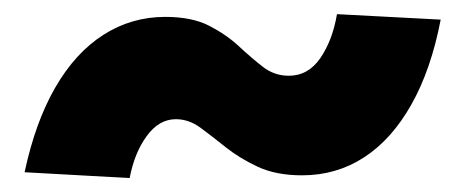

<svg xmlns="http://www.w3.org/2000/svg" viewBox="-20 -446 649 274"><path d="M165 -191.9 15.1 -200.2Q30.3 -271.5 58.8 -321Q87.4 -370.6 127.4 -396.2Q167.5 -421.9 215.8 -421.9Q253.9 -421.9 278.6 -409.2Q303.2 -396.5 321 -379.9Q338.9 -363.3 355.2 -350.6Q371.6 -337.9 392.1 -337.9Q419.9 -337.9 437.3 -363.3Q454.6 -388.7 460.9 -425.8L608.9 -418Q595.2 -346.7 567.1 -296.9Q539.1 -247.1 499.5 -221.4Q460 -195.8 411.1 -195.8Q374 -195.8 347.9 -208Q321.8 -220.2 302.2 -235.8Q282.7 -251.5 266.1 -263.7Q249.5 -275.9 231 -275.9Q207 -275.9 189.5 -252Q171.9 -228 165 -191.9Z"/></svg>

Font: Reddit Sans Black
Style: Italic
Weight: 900
Italic angle: -11.25°
Designer: Stephen Hutchings
Version: Version 1.013